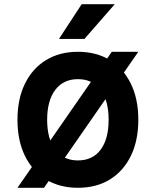

<svg xmlns="http://www.w3.org/2000/svg" viewBox="-20 -874 740 912"><path d="M511 -628H637L189 18H63ZM350 18Q263 18 198.5 -21.5Q134 -61 98.5 -133.5Q63 -206 63 -305Q63 -404 98.5 -476.5Q134 -549 198.5 -588.5Q263 -628 350 -628Q438 -628 502 -588.5Q566 -549 601.5 -476.5Q637 -404 637 -305Q637 -206 601.5 -133.5Q566 -61 502 -21.5Q438 18 350 18ZM350 -112Q420 -112 458 -163Q496 -214 496 -305Q496 -396 458 -447Q420 -498 350 -498Q281 -498 242.5 -447Q204 -396 204 -305Q204 -214 242.5 -163Q281 -112 350 -112ZM260 -689 368 -854H525L381 -689Z"/></svg>

Font: Martian Mono SemiExpanded SemiBold
Style: Regular
Weight: 600
Monospace: yes
Version: Version 0.930